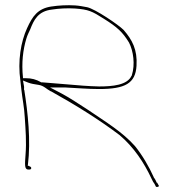

<svg xmlns="http://www.w3.org/2000/svg" viewBox="-20 -663 678 744"><path d="M59 -350 63 -314C67 -278 74 -247 76 -208C79 -163 83 -113 79 -64C76 -24 75 -8 88 -6H94C99 -6 101 -9 101 -11C101 -18 96 -17 89 -21H87L88 -23C100 -119 88 -226 74 -315H73V-317C73 -322 74 -325 73 -329L69 -351L89 -343C102 -338 112 -337 130 -334C150 -331 161 -317 177 -309H178C270 -258 365 -199 444 -139C499 -92 538 -33 567 29C571 38 575 45 579 50L584 60C588 64 600 60 594 54L589 45H587V44C584 38 581 30 576 25V24C557 -18 532 -61 503 -97C454 -152 392 -189 320 -238C285 -260 254 -282 218 -301L174 -324H234C277 -322 320 -318 364 -318C465 -318 505 -340 509 -408C513 -471 492 -509 459 -547C438 -568 349 -628 318 -635C301 -638 287 -641 271 -642C241 -644 206 -642 181 -638H180C126 -630 106 -600 85 -554C61 -502 48 -427 59 -350ZM69 -360V-363C63 -419 69 -470 82 -513C86 -527 93 -540 97 -549C111 -585 127 -620 182 -626C207 -630 240 -632 271 -630C323 -626 336 -620 383 -590C434 -558 455 -539 480 -498C497 -465 504 -413 491 -372V-370H490C474 -333 416 -328 364 -328C343 -328 322 -330 302 -331C247 -336 187 -340 143 -344H139L138 -345C120 -355 103 -360 80 -360ZM181 -626H182ZM318 -635Z"/></svg>

Font: Stray Cat
Style: HlExt
Weight: 100
Version: Version 1.0